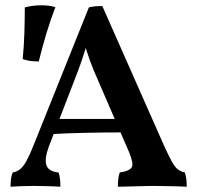

<svg xmlns="http://www.w3.org/2000/svg" viewBox="-20 -705 748 728"><path d="M368 -682 601 -155Q620 -113 632 -91.5Q644 -70 655.5 -62Q667 -54 681 -51Q685 -38 686.5 -25.5Q688 -13 688 3Q675 2 650.5 1.5Q626 1 601 0.5Q576 0 560 0Q548 0 529.5 0.5Q511 1 491 1.5Q471 2 454 2.5Q437 3 427 3Q427 -14 428.5 -27Q430 -40 434 -51Q473 -57 480 -71.5Q487 -86 469 -129L351 -402Q333 -442 321 -475.5Q309 -509 297 -549H313Q301 -508 289 -473Q277 -438 263 -403L165 -149Q148 -102 156 -78.5Q164 -55 202 -51Q206 -40 207.5 -26.5Q209 -13 209 3Q198 2 180.5 1.5Q163 1 143.5 0.5Q124 0 107 0Q82 0 58 1Q34 2 20 3Q20 -11 21.5 -24.5Q23 -38 28 -51Q45 -54 57 -64Q69 -74 81 -96Q93 -118 108 -156L317 -677Q330 -680 341 -681Q352 -682 368 -682ZM435 -254 448 -203Q381 -203 306.5 -201.5Q232 -200 166 -196L182 -254ZM127 -472Q109 -472 94.5 -474Q80 -476 66 -481Q71 -531 72.5 -581.5Q74 -632 74 -677Q89 -681 105 -683Q121 -685 136 -685Q167 -685 190 -678Q171 -628 156 -578.5Q141 -529 127 -472Z"/></svg>

Font: Vollkorn SemiBold
Style: Regular
Weight: 600
Designer: Friedrich Althausen
Foundry: Friedrich Althausen
Version: Version 5.000